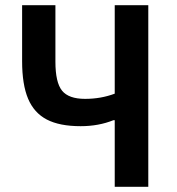

<svg xmlns="http://www.w3.org/2000/svg" viewBox="-20 -718 680 738"><path d="M421 -256H416Q359 -233 290 -233Q209 -233 160 -258.5Q111 -284 88 -338.5Q65 -393 65 -483V-698H193V-481Q193 -401 218.5 -369.5Q244 -338 307 -338Q368 -338 421 -358V-698H550V0H421Z"/></svg>

Font: Writer SemiBold
Style: Regular
Weight: 600
Monospace: yes
Designer: Mike Abbink, Paul van der Laan, Pieter van Rosmalen
Foundry: Bold Monday
Version: Version 2.001 2020